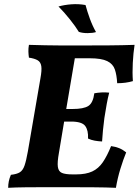

<svg xmlns="http://www.w3.org/2000/svg" viewBox="-20 -893 662 916"><path d="M19 3Q19 -13 22 -28Q25 -43 32 -59Q60 -62 74.5 -71Q89 -80 97 -103Q105 -126 113 -171L173 -520Q180 -558 177 -577.5Q174 -597 159.5 -605.5Q145 -614 118 -618Q116 -632 115.5 -647Q115 -662 118 -679Q153 -678 195.5 -677Q238 -676 278 -676Q318 -676 344 -676Q435 -676 499 -676.5Q563 -677 622 -679Q616 -640 613.5 -593Q611 -546 614 -506Q580 -496 539 -496Q537 -535 528 -561.5Q519 -588 491.5 -601.5Q464 -615 408 -615H337L296 -373H326Q379 -373 401.5 -387.5Q424 -402 430 -448Q447 -451 464.5 -452Q482 -453 501 -451Q494 -424 489 -396Q484 -368 478 -330Q470 -269 467 -218Q448 -219 431.5 -222Q415 -225 400 -232Q402 -271 386.5 -292Q371 -313 319 -313H286L261 -163Q253 -119 256 -97Q259 -75 275.5 -68Q292 -61 326 -61H343Q390 -61 420 -75Q450 -89 470.5 -119Q491 -149 510 -196Q532 -193 549 -186Q566 -179 582 -166Q568 -132 554.5 -88Q541 -44 533 3Q489 1 425 0.5Q361 0 296 0Q254 0 203 0Q152 0 103 0.5Q54 1 19 3ZM438 -740Q422 -735 397.5 -735Q373 -735 356 -741Q341 -766 313.5 -800.5Q286 -835 259 -862Q287 -870 321 -872.5Q355 -875 388 -869Q396 -839 408.5 -804.5Q421 -770 438 -740Z"/></svg>

Font: Vollkorn
Style: Bold Italic
Weight: 700
Italic angle: -11°
Designer: Friedrich Althausen
Foundry: Friedrich Althausen
Version: Version 5.000; ttfautohint (v1.8.3)